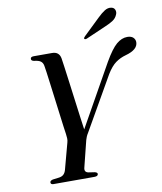

<svg xmlns="http://www.w3.org/2000/svg" viewBox="-95 -963 878 1039"><g transform="rotate(-10 344.0 -443.5)"><path d="M359.5 -13Q359.5 0 338.5 0H114Q99 0 99 -11.5Q99 -21 114.5 -25L150 -29.5Q166.5 -32 175.2 -40.8Q184 -49.5 188 -63.5L227 -208.5Q230.5 -220.5 229.8 -231.8Q229 -243 227.5 -255.5Q225.5 -266 221.8 -295.2Q218 -324.5 212.8 -365Q207.5 -405.5 202 -449.2Q196.5 -493 191.2 -533Q186 -573 182.2 -601.5Q178.5 -630 176.5 -639Q173.5 -656 162.2 -664.2Q151 -672.5 126 -675Q111 -678 111 -687.5Q110.5 -700 128.5 -700H229.5Q268 -700 275 -663Q277 -651.5 281.8 -616.2Q286.5 -581 293 -532.8Q299.5 -484.5 306.2 -432.5Q313 -380.5 319 -335.2Q325 -290 329 -262.5L518.5 -600Q556.5 -666 585.2 -690.5Q614 -715 645 -715Q666.5 -715 677.5 -704.5Q688.5 -694 688.5 -678.5Q688 -637.5 620 -619Q589 -610.5 564 -592.5Q539 -574.5 514.5 -534.5L346.5 -241Q339.5 -230 336 -221.2Q332.5 -212.5 330 -204L294 -59.5Q287 -34 311.5 -29.5L345 -24.5Q359.5 -21 359.5 -13ZM511.5 -845.5Q533 -866.5 551 -877.8Q569 -889 586.5 -886Q602.5 -883.5 607.5 -870.5Q612.5 -857.5 606.5 -844.5Q599 -825.5 581.5 -814Q564 -802.5 541 -793L428.5 -744Q418 -740 414.5 -745.5Q412 -750 421 -758.5Z"/></g></svg>

Font: Fraunces 72pt S000
Style: Italic
Weight: 400
Italic angle: -16°
Version: Version 1.000; ttfautohint (v1.8.3)